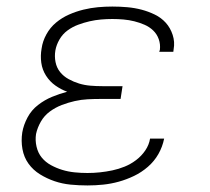

<svg xmlns="http://www.w3.org/2000/svg" viewBox="-20 -558 640 586"><path d="M247 8Q221 8 195.5 5.5Q170 3 146.5 -5Q123 -13 102 -26Q81 -39 67 -58.5Q53 -78 48.5 -103Q44 -128 48 -154Q52 -177 64 -199.5Q76 -222 96 -237.5Q116 -253 139 -262.5Q162 -272 185 -278Q166 -285 149 -297Q132 -309 120.5 -327Q109 -345 106 -366.5Q103 -388 107 -410Q110 -432 121.5 -453Q133 -474 151 -489Q169 -504 190.5 -513.5Q212 -523 234.5 -528.5Q257 -534 279 -536Q301 -538 323 -538Q346 -538 368.5 -536Q391 -534 412 -528.5Q433 -523 452.5 -513.5Q472 -504 486 -488.5Q500 -473 507 -451.5Q514 -430 510 -408Q510 -406 509.5 -404Q509 -402 509 -400H466Q467 -402 467 -403Q467 -404 468 -406Q470 -423 464.5 -438.5Q459 -454 447.5 -465Q436 -476 421 -482.5Q406 -489 390 -493Q374 -497 357 -498.5Q340 -500 323 -500Q306 -500 288.5 -498.5Q271 -497 253.5 -493Q236 -489 218.5 -482.5Q201 -476 186 -465Q171 -454 161.5 -437.5Q152 -421 149 -404Q146 -386 149.5 -368.5Q153 -351 163.5 -338Q174 -325 189.5 -316.5Q205 -308 221.5 -303Q238 -298 256 -296.5Q274 -295 293 -295H354L348 -256H286Q267 -256 247.5 -255Q228 -254 208 -249.5Q188 -245 168.5 -237.5Q149 -230 132 -217.5Q115 -205 104.5 -186.5Q94 -168 90 -149Q87 -130 91.5 -110.5Q96 -91 107.5 -77Q119 -63 135.5 -54Q152 -45 170 -39.5Q188 -34 207.5 -32Q227 -30 247 -30Q266 -30 285 -32Q304 -34 323 -38Q342 -42 360.5 -49.5Q379 -57 395.5 -69.5Q412 -82 423.5 -99Q435 -116 438 -135H481Q476 -110 463.5 -88Q451 -66 431.5 -49Q412 -32 389 -21Q366 -10 342.5 -3.5Q319 3 295 5.5Q271 8 247 8Z"/></svg>

Font: Iosevka Curly XLtExObl
Style: Regular
Weight: 200
Width: 7
Italic angle: -9°
Monospace: yes
Designer: Belleve Invis
Foundry: Belleve Invis
Version: Version 11.0.1; ttfautohint (v1.8.3)